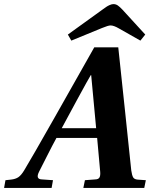

<svg xmlns="http://www.w3.org/2000/svg" viewBox="-44 -925 738 945"><path d="M259.8 -293.9H429.2L404.8 -555.2H402.8Q392.1 -538.1 335.9 -434.8Q279.8 -331.5 259.8 -293.9ZM-23.9 0 -17.1 -38.1 9.8 -41Q32.7 -43.5 46.6 -53Q60.5 -62.5 75.2 -86.9Q109.9 -144 226.1 -349.1L419.9 -691.9H538.1L571.8 -375Q575.7 -338.4 586.9 -230.5Q598.1 -122.6 602.1 -85.9Q605.5 -62.5 611.1 -52.5Q616.7 -42.5 632.8 -41L673.8 -38.1L666 0H366.2L374 -38.1L425.8 -42Q440.4 -42.5 445.6 -51.5Q450.7 -60.5 449.2 -79.1L434.1 -246.1H233.9Q215.3 -212.4 185.5 -153.3Q155.8 -94.2 147.9 -79.1Q130.4 -43.5 161.1 -42L216.8 -38.1L210 0ZM290 -754.9 461.9 -878.9Q474.1 -887.7 480.2 -891.8Q486.3 -896 496.3 -900.4Q506.3 -904.8 514.2 -904.8Q526.4 -904.8 536.1 -897.9Q545.9 -891.1 559.1 -877L670.9 -754.9L647 -725.1L541 -785.2Q516.1 -799.8 500 -799.8Q488.8 -799.8 458 -787.1L307.1 -725.1Z"/></svg>

Font: Linguistics Pro
Style: Bold Italic
Weight: 700
Italic angle: -12°
Designer: Stefan Peev, Context Ltd
Foundry: Stefan Peev, Context Ltd
Version: Version 001.000